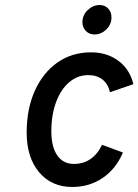

<svg xmlns="http://www.w3.org/2000/svg" viewBox="-20 -731 550 763"><path d="M267 12Q184.5 12 135.2 -46.8Q86 -105.5 86 -204Q86 -298.5 118.5 -370.5Q151 -442.5 208.5 -482.8Q266 -523 342 -523Q405.5 -523 450.8 -489.2Q496 -455.5 510 -396.5L417 -364.5Q409.5 -397.5 387.2 -415Q365 -432.5 331 -432.5Q288 -432.5 254.8 -404Q221.5 -375.5 202.8 -325Q184 -274.5 184 -209Q184 -147.5 207.5 -113.5Q231 -79.5 273.5 -79.5Q311 -79.5 339.5 -99Q368 -118.5 385.5 -155.5L468.5 -125Q441 -60 388.2 -24Q335.5 12 267 12ZM355 -594Q334.5 -594 321 -608.2Q307.5 -622.5 307.5 -643Q307.5 -671 328.5 -691Q349.5 -711 376 -711Q397 -711 410 -697Q423 -683 423 -662Q423 -634 402.5 -614Q382 -594 355 -594Z"/></svg>

Font: Overpass Medium
Style: Italic
Weight: 500
Italic angle: -10°
Designer: Delve Withrington, Dave Bailey, Thomas Jockin
Foundry: Delve Fonts LLC
Version: Version 4.000